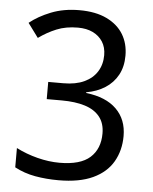

<svg xmlns="http://www.w3.org/2000/svg" viewBox="-53 -768 656 823"><g transform="rotate(5 275.5 -357.0)"><path d="M229 10Q176 10 128.5 1.5Q81 -7 40 -29V-112Q83 -90 132 -77.5Q181 -65 227 -65Q317 -65 358.5 -102.5Q400 -140 400 -206Q400 -250 377.5 -278Q355 -306 313.5 -319Q272 -332 214 -332H149V-406H214Q267 -406 303.5 -423Q340 -440 359 -470.5Q378 -501 378 -541Q378 -575 362.5 -599Q347 -623 320 -636Q293 -649 256 -649Q204 -649 164 -632.5Q124 -616 88 -590L43 -651Q80 -681 134 -702.5Q188 -724 256 -724Q326 -724 373.5 -701Q421 -678 445 -638.5Q469 -599 469 -547Q469 -499 449.5 -463.5Q430 -428 395.5 -406Q361 -384 315 -376V-373Q401 -363 446 -318.5Q491 -274 491 -203Q491 -141 463 -92.5Q435 -44 377 -17Q319 10 229 10Z"/></g></svg>

Font: utelugu05
Style: Book
Weight: 400
Designer: Jelle Bosma - Monotype Design Team
Foundry: Monotype Imaging Inc.
Version: Version 2.003